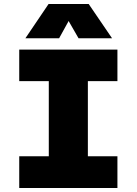

<svg xmlns="http://www.w3.org/2000/svg" viewBox="-20 -948 690 968"><path d="M226 0V-698H423V0ZM77 -698H572V-539H77ZM77 -160H572V0H77ZM108 -755 225 -928H427L545 -755H376L326 -842L278 -755Z"/></svg>

Font: Azeret Mono Thin ExtraBold
Style: Regular
Weight: 800
Version: Version 1.002